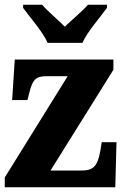

<svg xmlns="http://www.w3.org/2000/svg" viewBox="-20 -786 518 806"><path d="M180 -606H326C345 -651 402 -715 429 -753V-766H349C330 -743 279 -700 252 -674C226 -700 176 -743 157 -766H77V-753C104 -715 161 -651 180 -606ZM0 0H464L469 -189H407L401 -152C389 -85 370 -70 319 -70H192L456 -493V-536H42L31 -366H95L104 -400C117 -455 135 -466 173 -466H264L0 -41Z"/></svg>

Font: Noto Serif Tamil Condensed Black
Style: Regular
Weight: 900
Width: 3
Designer: Indian Type Foundry, Tom Grace, and the Monotype Design Team
Foundry: Monotype Imaging Inc.
Version: Version 2.004